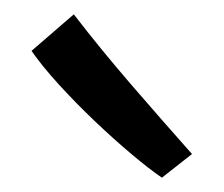

<svg xmlns="http://www.w3.org/2000/svg" viewBox="-20 -890 312 268"><path d="M248 -675 206 -642Q189 -653.5 164 -674.5Q139 -695.5 112.2 -721Q85.5 -746.5 62 -772.2Q38.5 -798 24 -819L83 -870Q120 -822 162.2 -773Q204.5 -724 248 -675Z"/></svg>

Font: Merriweather Sans Light
Style: Regular
Weight: 300
Designer: Eben Sorkin
Foundry: Eben Sorkin
Version: Version 2.001; ttfautohint (v1.8.3)